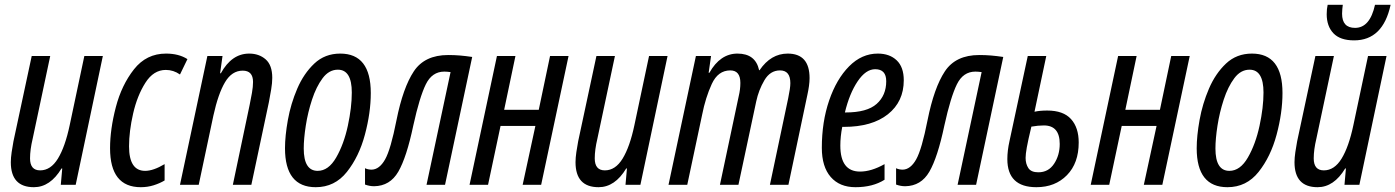

<svg xmlns="http://www.w3.org/2000/svg" viewBox="-20 -769 5807 799"><path d="M121 10Q189 10 236 -68H239L233 0H295L408 -536H331L270 -248Q251 -158 221 -109Q191 -60 147 -60Q105 -60 105 -110Q105 -146 116 -192L189 -536H112L36 -181Q32 -160 28.5 -136Q25 -112 25 -94Q25 10 121 10Z M566 10Q594 10 619.5 2Q645 -6 665 -18V-86Q618 -58 584 -58Q517 -58 517 -160Q517 -222 534 -296.5Q551 -371 585 -424.5Q619 -478 670 -478Q702 -478 729 -459L760 -523Q724 -546 671 -546Q589 -546 537.5 -480.5Q486 -415 462 -323Q438 -231 438 -152Q438 10 566 10Z M729 0H807L868 -288Q888 -379 916.5 -427Q945 -475 990 -475Q1033 -475 1033 -428Q1033 -408 1028.5 -382.5Q1024 -357 1019 -333L949 0H1026L1099 -344Q1104 -370 1108.5 -397Q1113 -424 1113 -445Q1113 -498 1085.5 -522Q1058 -546 1017 -546Q944 -546 899 -464H896L906 -536H843Z M1294 10Q1373 10 1423.5 -53.5Q1474 -117 1498.5 -208.5Q1523 -300 1523 -382Q1523 -546 1396 -546Q1332 -546 1288 -504.5Q1244 -463 1217 -400Q1190 -337 1178 -270Q1166 -203 1166 -152Q1166 10 1294 10ZM1302 -58Q1244 -58 1244 -151Q1244 -191 1252.5 -246Q1261 -301 1278.5 -354.5Q1296 -408 1322.5 -443.5Q1349 -479 1386 -479Q1444 -479 1444 -384Q1444 -322 1427.5 -245.5Q1411 -169 1379 -113.5Q1347 -58 1302 -58Z M1537 6Q1603 5 1637.5 -54.5Q1672 -114 1700 -247Q1726 -365 1752 -418Q1778 -471 1829 -471Q1839 -471 1855 -469L1755 0H1832L1945 -532Q1918 -536 1894.5 -538Q1871 -540 1845 -540Q1747 -540 1702 -472Q1657 -404 1630 -269Q1606 -147 1582.5 -105.5Q1559 -64 1527 -63Q1511 -63 1499 -69V-1Q1518 6 1537 6Z M1934 0 2048 -536H2125L2078 -312H2222L2269 -536H2346L2232 0H2155L2208 -245H2063L2011 0Z M2471 10Q2539 10 2586 -68H2589L2583 0H2645L2758 -536H2681L2620 -248Q2601 -158 2571 -109Q2541 -60 2497 -60Q2455 -60 2455 -110Q2455 -146 2466 -192L2539 -536H2462L2386 -181Q2382 -160 2378.5 -136Q2375 -112 2375 -94Q2375 10 2471 10Z M2762 0H2840L2902 -292Q2916 -363 2942 -419.5Q2968 -476 3019 -476Q3061 -476 3061 -424Q3061 -397 3054 -368L2976 0H3053L3127 -347Q3137 -394 3161 -435Q3185 -476 3226 -476Q3269 -476 3269 -423Q3269 -403 3260 -360L3184 0H3261L3340 -375Q3344 -393 3346.5 -411Q3349 -429 3349 -444Q3349 -546 3258 -546Q3188 -546 3141 -477H3139Q3124 -546 3049 -546Q2977 -546 2932 -466H2929L2939 -536H2876Z M3540 10Q3612 10 3661 -21V-86Q3606 -55 3559 -55Q3477 -55 3477 -163Q3477 -201 3485 -241H3492Q3609 -241 3675 -293.5Q3741 -346 3741 -435Q3741 -490 3711.5 -518Q3682 -546 3633 -546Q3566 -546 3513.5 -493Q3461 -440 3430.5 -351Q3400 -262 3400 -154Q3400 -75 3437 -32.5Q3474 10 3540 10ZM3496 -301Q3515 -380 3549 -430.5Q3583 -481 3622 -481Q3668 -481 3668 -431Q3668 -372 3628 -336.5Q3588 -301 3499 -301Z M3747 6Q3813 5 3847.5 -54.5Q3882 -114 3910 -247Q3936 -365 3962 -418Q3988 -471 4039 -471Q4049 -471 4065 -469L3965 0H4042L4155 -532Q4128 -536 4104.5 -538Q4081 -540 4055 -540Q3957 -540 3912 -472Q3867 -404 3840 -269Q3816 -147 3792.5 -105.5Q3769 -64 3737 -63Q3721 -63 3709 -69V-1Q3728 6 3747 6Z M4293 10Q4371 10 4420 -40Q4469 -90 4469 -176Q4469 -238 4437 -273.5Q4405 -309 4338 -309Q4307 -309 4285 -304L4334 -536H4257L4181 -182Q4172 -142 4172 -107Q4172 10 4293 10ZM4301 -52Q4271 -52 4259.5 -69.5Q4248 -87 4248 -112Q4248 -127 4253 -155.5Q4258 -184 4272 -242Q4300 -247 4324 -247Q4390 -247 4390 -170Q4390 -123 4366.5 -87.5Q4343 -52 4301 -52Z M4519 0 4633 -536H4710L4663 -312H4807L4854 -536H4931L4817 0H4740L4793 -245H4648L4596 0Z M5088 10Q5167 10 5217.5 -53.5Q5268 -117 5292.5 -208.5Q5317 -300 5317 -382Q5317 -546 5190 -546Q5126 -546 5082 -504.5Q5038 -463 5011 -400Q4984 -337 4972 -270Q4960 -203 4960 -152Q4960 10 5088 10ZM5096 -58Q5038 -58 5038 -151Q5038 -191 5046.5 -246Q5055 -301 5072.5 -354.5Q5090 -408 5116.5 -443.5Q5143 -479 5180 -479Q5238 -479 5238 -384Q5238 -322 5221.5 -245.5Q5205 -169 5173 -113.5Q5141 -58 5096 -58Z M5463 10Q5531 10 5578 -68H5581L5575 0H5637L5750 -536H5673L5612 -248Q5593 -158 5563 -109Q5533 -60 5489 -60Q5447 -60 5447 -110Q5447 -146 5458 -192L5531 -536H5454L5378 -181Q5374 -160 5370.5 -136Q5367 -112 5367 -94Q5367 10 5463 10ZM5615 -601Q5735 -601 5767 -749H5702Q5681 -653 5619 -653Q5565 -653 5565 -712Q5565 -722 5566 -731.5Q5567 -741 5568 -749H5505Q5501 -732 5501 -710Q5501 -660 5529 -630.5Q5557 -601 5615 -601Z"/></svg>

Font: Noto Sans UI Condensed
Style: Italic
Weight: 400
Width: 3
Italic angle: -12°
Designer: Monotype Design Team
Foundry: Monotype Imaging Inc.
Version: Version 1.901